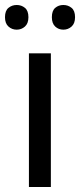

<svg xmlns="http://www.w3.org/2000/svg" viewBox="-31 -750 321 770"><path d="M173 0H85V-536H173ZM-11 -681Q-11 -707 3 -718.5Q17 -730 36 -730Q55 -730 69 -718.5Q83 -707 83 -681Q83 -656 69 -643.5Q55 -631 36 -631Q17 -631 3 -643.5Q-11 -656 -11 -681ZM177 -681Q177 -707 190.5 -718.5Q204 -730 223 -730Q242 -730 256 -718.5Q270 -707 270 -681Q270 -656 256 -643.5Q242 -631 223 -631Q204 -631 190.5 -643.5Q177 -656 177 -681Z"/></svg>

Font: Noto Sans Old Italic
Style: Regular
Weight: 400
Designer: Monotype Design Team
Foundry: Monotype Imaging Inc.
Version: Version 2.003; ttfautohint (v1.8.4.7-5d5b)